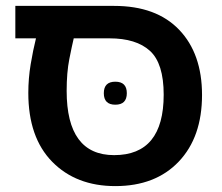

<svg xmlns="http://www.w3.org/2000/svg" viewBox="-20 -618 752 651"><path d="M371 13Q507 13 586 -70Q665 -153 665 -296Q665 -436 587.5 -517Q510 -598 367 -598H32V-488H102Q92 -448 84 -400Q76 -352 76 -303Q76 -152 157 -69.5Q238 13 371 13ZM367 -92Q206 -92 206 -310Q206 -372 215 -417.5Q224 -463 230 -488H351Q442 -488 488.5 -445.5Q535 -403 535 -297Q535 -92 367 -92ZM332 -302Q332 -263 371 -263Q410 -263 410 -302Q410 -341 371 -341Q332 -341 332 -302Z"/></svg>

Font: Noto Sans Hebrew Semi
Style: Regular
Weight: 600
Designer: Monotype Design Team
Foundry: Monotype Imaging Inc.
Version: Version 1.902